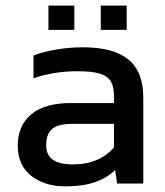

<svg xmlns="http://www.w3.org/2000/svg" viewBox="-20 -652 587 682"><path d="M152 -632H244V-546H152ZM338 -632H430V-546H338ZM43 -135Q43 -205 90.5 -245.5Q138 -286 233 -286H385V-307Q385 -342 374.5 -361.5Q364 -381 336 -390Q308 -399 256 -399Q172 -399 99 -374V-455Q133 -468 179 -476Q225 -484 276 -484Q382 -484 435.5 -441Q489 -398 489 -305V0H396L389 -48Q359 -19 316 -4.5Q273 10 211 10Q139 10 91 -27.5Q43 -65 43 -135ZM385 -129V-212H235Q187 -212 165.5 -194Q144 -176 144 -137Q144 -101 168 -84.5Q192 -68 240 -68Q287 -68 324 -84Q361 -100 385 -129Z"/></svg>

Font: Kanit
Style: Regular
Weight: 400
Designer: Katatrad Team
Foundry: Cadson Demak
Version: Version 1.001